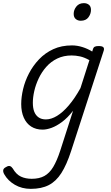

<svg xmlns="http://www.w3.org/2000/svg" viewBox="-86 -808 704 1222"><path d="M110 394Q53 394 8.5 368Q-36 342 -59 301Q-67 287 -65.5 275Q-64 263 -47 255Q-33 246 -23 249Q-13 252 -5 264Q17 302 47 316Q77 330 116 330Q164 330 196.5 312Q229 294 252.5 255Q276 216 297 152L379 -103Q344 -58 309 -32Q274 -6 242.5 5.5Q211 17 185 17Q143 17 112.5 -2.5Q82 -22 65.5 -59Q49 -96 49 -146Q49 -190 61 -241Q73 -292 98.5 -341Q124 -390 162.5 -430.5Q201 -471 253 -495Q305 -519 372 -519Q405 -519 438.5 -508.5Q472 -498 501 -480L504 -490Q508 -506 516.5 -510.5Q525 -515 541 -515Q566 -515 572.5 -506.5Q579 -498 573 -482L366 155Q338 241 304.5 293.5Q271 346 224.5 370Q178 394 110 394ZM206 -48Q240 -48 277 -70.5Q314 -93 352 -137.5Q390 -182 426 -247L483 -425Q451 -443 423.5 -449Q396 -455 370 -455Q319 -455 278.5 -435.5Q238 -416 208.5 -382.5Q179 -349 160 -308.5Q141 -268 132 -228Q123 -188 123 -154Q123 -120 132 -97Q141 -74 159.5 -61Q178 -48 206 -48ZM428 -676Q409 -676 396 -687Q383 -698 383 -720Q383 -745 400 -766.5Q417 -788 448 -788Q467 -788 480 -777.5Q493 -767 493 -745Q493 -720 477 -698Q461 -676 428 -676Z"/></svg>

Font: Playwrite DK Loopet Light
Style: Regular
Weight: 300
Version: Version 1.003